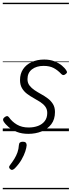

<svg xmlns="http://www.w3.org/2000/svg" viewBox="-20 -950 519 1390"><path d="M185 19Q138 19 102.5 5Q67 -9 42.5 -30Q18 -51 6 -71Q1 -79 2.5 -87Q4 -95 14 -102Q23 -109 30.5 -109.5Q38 -110 45 -101Q67 -69 102.5 -48Q138 -27 187 -27Q225 -27 255.5 -38.5Q286 -50 304 -73.5Q322 -97 322 -132Q322 -159 308 -178Q294 -197 271.5 -211.5Q249 -226 223.5 -240Q198 -254 175.5 -271Q153 -288 139 -312Q125 -336 125 -371Q125 -416 147 -449Q169 -482 209 -500.5Q249 -519 300 -519Q342 -519 374.5 -506Q407 -493 428.5 -475Q450 -457 460 -440Q466 -431 465 -425.5Q464 -420 453 -412Q445 -406 438 -406.5Q431 -407 424 -414Q398 -442 368.5 -457.5Q339 -473 296 -473Q244 -473 211.5 -448Q179 -423 179 -377Q179 -350 193.5 -331Q208 -312 230.5 -297Q253 -282 278.5 -268Q304 -254 326.5 -237Q349 -220 363.5 -196.5Q378 -173 378 -139Q378 -86 351.5 -51Q325 -16 281 1.5Q237 19 185 19ZM55 275Q47 269 46 261.5Q45 254 52 246Q71 221 84.5 199Q98 177 106.5 153Q115 129 117 99Q118 86 125.5 81Q133 76 146 76Q160 76 166.5 82.5Q173 89 173 101Q172 119 163 146.5Q154 174 136 205.5Q118 237 88 268Q80 276 71.5 279Q63 282 55 275ZM0 410H479V420H0ZM0 -20H479V0H0ZM0 -505H479V-500H0ZM0 -930H479V-920H0Z"/></svg>

Font: Playwrite DE LA Guides
Style: Regular
Weight: 400
Designer: Veronika Burian, José Scaglione
Foundry: TypeTogether
Version: Version 1.003